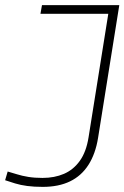

<svg xmlns="http://www.w3.org/2000/svg" viewBox="-46 -720 486 750"><path d="M-26 -16 -16 -50Q2 -45 21 -39Q40 -33 64.5 -29Q89 -25 120 -25Q167 -25 204 -41Q241 -57 266 -92Q291 -127 300 -184L377 -666H112L118 -700H420L337 -181Q327 -119 299.5 -76Q272 -33 227.5 -11.5Q183 10 121 10Q87 10 60.5 6.5Q34 3 13 -3.5Q-8 -10 -26 -16Z"/></svg>

Font: Georama ExtraCondensed Thin ExtraLight
Style: Italic
Weight: 250
Italic angle: -9°
Version: Version 1.001